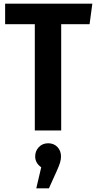

<svg xmlns="http://www.w3.org/2000/svg" viewBox="-20 -712 525 1048"><path d="M469 -580H314V0H170V-580H8V-692H484ZM313 142Q313 158 308 175Q303 192 289 223L247 316H178L205 201Q172 178 172 142Q172 112 192 91Q212 70 243 70Q274 70 293.5 90.5Q313 111 313 142Z"/></svg>

Font: Fira Sans Condensed SemiBold
Style: Regular
Weight: 600
Width: 3
Designer: bBox Type GmbH & Carrois Corporate GbR & Edenspiekermann AG
Foundry: bBox Type GmbH & Carrois Corporate GbR & Edenspiekermann AG
Version: Version 4.301